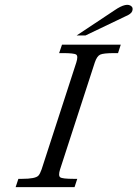

<svg xmlns="http://www.w3.org/2000/svg" viewBox="-20 -771 566 791"><path d="M522.5 -744.1Q528.8 -737.8 524.9 -725.6Q521 -713.4 495.6 -703.1L332.5 -625H295.9L451.7 -728.5Q502.9 -763.7 522.5 -744.1ZM287.1 0H44.4L55.7 -34.2H70.8Q126 -34.2 138.2 -47.4Q145 -54.7 151.4 -73.2L294.4 -513.7Q302.7 -540 293.9 -546.1Q285.2 -552.2 239.3 -552.2H223.6L235.4 -586.9H477.5L466.3 -552.2H451.2Q405.8 -552.2 392.6 -545.9Q379.4 -539.6 370.6 -513.7L227.5 -73.2Q219.2 -46.9 228.3 -40.5Q237.3 -34.2 283.2 -34.2H298.3Z"/></svg>

Font: RIT Rachana
Style: Italic
Weight: 400
Designer: Hussain KH
Version: 1.5.2